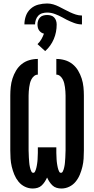

<svg xmlns="http://www.w3.org/2000/svg" viewBox="-20 -1073 540 1101"><path d="M168 8Q144 8 122.5 -2.5Q101 -13 86 -31.5Q71 -50 62 -72Q53 -94 47.5 -117Q42 -140 40.5 -163.5Q39 -187 39 -210V-525Q39 -549 41.5 -574Q44 -599 51.5 -622.5Q59 -646 72 -668Q85 -690 104.5 -705.5Q124 -721 148 -728Q172 -735 197 -735V-645Q185 -645 175.5 -637Q166 -629 160.5 -618.5Q155 -608 152 -596.5Q149 -585 147.5 -573Q146 -561 145 -549Q144 -537 144 -525V-210Q144 -204 144.5 -197Q145 -190 145 -183Q145 -176 145.5 -169.5Q146 -163 146.5 -156Q147 -149 147.5 -142Q148 -135 149 -128.5Q150 -122 151.5 -115Q153 -108 155 -101.5Q157 -95 160.5 -88.5Q164 -82 171 -82Q177 -82 180 -87.5Q183 -93 185 -99Q187 -105 188.5 -111Q190 -117 191 -123Q192 -129 193 -135Q194 -141 194.5 -147Q195 -153 195.5 -159Q196 -165 196 -171.5Q196 -178 196.5 -184Q197 -190 197 -196Q197 -202 197 -208Q197 -214 197 -221V-228H303V-221Q303 -214 303 -208Q303 -202 303 -196Q303 -190 303.5 -184Q304 -178 304 -171.5Q304 -165 304.5 -159Q305 -153 305.5 -147Q306 -141 307 -135Q308 -129 309 -123Q310 -117 311.5 -111Q313 -105 315 -99Q317 -93 320 -87.5Q323 -82 329 -82Q336 -82 339.5 -88.5Q343 -95 345 -101.5Q347 -108 348.5 -115Q350 -122 351 -128.5Q352 -135 352.5 -142Q353 -149 353.5 -156Q354 -163 354.5 -169.5Q355 -176 355 -183Q355 -190 355.5 -197Q356 -204 356 -210V-525Q356 -537 355 -549Q354 -561 352.5 -573Q351 -585 348 -596.5Q345 -608 339.5 -618.5Q334 -629 324.5 -637Q315 -645 303 -645V-735Q328 -735 352 -728Q376 -721 395.5 -705.5Q415 -690 428 -668Q441 -646 448.5 -622.5Q456 -599 458.5 -574Q461 -549 461 -525V-210Q461 -187 459.5 -163.5Q458 -140 452.5 -117Q447 -94 438 -72Q429 -50 414 -31.5Q399 -13 377.5 -2.5Q356 8 332 8Q318 8 304.5 4Q291 0 281 -9.5Q271 -19 263.5 -30.5Q256 -42 250 -55Q244 -42 236.5 -30.5Q229 -19 219 -9.5Q209 0 195.5 4Q182 8 168 8ZM181 -933H120Q120 -958 128.5 -982Q137 -1006 156 -1023Q175 -1040 200 -1046.5Q225 -1053 250 -1053Q268 -1053 285 -1048Q302 -1043 318 -1035Q334 -1027 350 -1018.5Q366 -1010 382 -1002.5Q398 -995 415 -989.5Q432 -984 450 -984V-933Q427 -933 404.5 -941.5Q382 -950 362 -960L338 -973Q318 -984 295.5 -992.5Q273 -1001 250 -1001Q236 -1001 222.5 -997Q209 -993 199.5 -983Q190 -973 185.5 -959.5Q181 -946 181 -933ZM239 -780 195 -820Q208 -832 217 -847.5Q226 -863 232 -880Q223 -882 216 -887Q209 -892 204 -899Q199 -906 197 -915Q195 -924 195 -933Q195 -944 198.5 -954.5Q202 -965 209.5 -973Q217 -981 228 -984Q239 -987 250 -987Q261 -987 272 -984Q283 -981 290.5 -973Q298 -965 301.5 -954.5Q305 -944 305 -932Q305 -911 301 -890Q297 -869 288.5 -849Q280 -829 267.5 -811.5Q255 -794 239 -780Z"/></svg>

Font: Iosevka Slab Extrabold
Style: Regular
Weight: 800
Monospace: yes
Designer: Belleve Invis
Foundry: Belleve Invis
Version: Version 11.1.1; ttfautohint (v1.8.3)